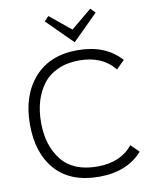

<svg xmlns="http://www.w3.org/2000/svg" viewBox="-111 -1151 977 1241"><g transform="rotate(-10 377.5 -530.0)"><path d="M725 -706 671 -653Q592 -753 440 -753Q360 -753 298.5 -725Q237 -697 200.5 -647.5Q164 -598 146 -536Q128 -474 128 -400Q128 -248 204.5 -152.5Q281 -57 439 -57Q591 -57 671 -156L723 -104Q622 10 439 10Q252 10 153.5 -100Q55 -210 55 -400Q55 -590 156.5 -705Q258 -820 440 -820Q624 -820 725 -706ZM569 -1070 599 -1039 434 -875H431L265 -1040L294 -1070L431 -958H434Z"/></g></svg>

Font: Sinkin Sans 300 Light
Style: Regular
Weight: 300
Designer: Keith Bates
Foundry: K-Type
Version: Sinkin Sans (version 1.0)  by Keith Bates   •   © 2014   www